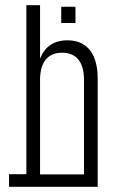

<svg xmlns="http://www.w3.org/2000/svg" viewBox="-20 -723 449 743"><path d="M15 -49V0H358V-419C358 -507 323 -567 241 -567C188 -567 153 -542 135 -496V-703H82V-49ZM217 -697V-634H272V-697ZM135 -48V-420C137 -479 162 -519 220 -519C280 -519 305 -477 305 -415V-48Z"/></svg>

Font: Modon Arabic
Style: Regular
Weight: 400
Designer: Ahmedzaza
Foundry: Ahmedzaza
Version: Version 2.010